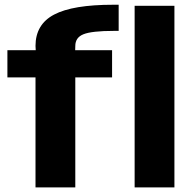

<svg xmlns="http://www.w3.org/2000/svg" viewBox="-20 -810 835 830"><path d="M133.5 0H305.5V-475.5H464.5V-593H305L305.5 -611C305.5 -635.5 317 -652.5 341 -662C364.5 -671.5 408.5 -676.5 473.5 -676.5H493V-789.5H469.5C353 -789.5 268 -775.5 214 -747C160.5 -719 133.5 -673.5 133.5 -611.5L134.5 -593H12V-475.5H133.5ZM562 0H734V-785H562Z"/></svg>

Font: Anybody
Style: Bold
Weight: 700
Designer: Tyler Finck
Foundry: Etcetera Type Company
Version: Version 1.110